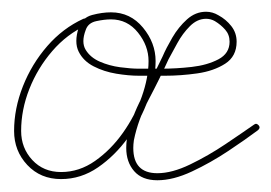

<svg xmlns="http://www.w3.org/2000/svg" viewBox="-20 -294 462 327"><path d="M130 -259Q132 -254 127 -251Q94 -236 69 -207Q44 -178 30 -142.5Q16 -107 16 -71Q16 -42 35 -21.5Q54 -1 84 -1Q115 -1 142 -20Q169 -39 189.5 -68Q210 -97 221.5 -129.5Q233 -162 233 -190Q233 -216 215 -238.5Q197 -261 169 -261Q158 -261 144 -258Q130 -255 126 -243Q118 -222 126 -209Q134 -196 150 -189Q166 -182 184.5 -179.5Q203 -177 217 -177Q230 -177 255 -177Q280 -177 306.5 -180Q333 -183 352 -193Q371 -203 371 -223Q371 -235 363.5 -243.5Q356 -252 346 -258Q339 -262 331 -262Q316 -262 303.5 -249.5Q291 -237 282 -220.5Q273 -204 267 -193Q252 -160 233.5 -125Q215 -90 208 -55Q208 -55 208 -55Q208 -55 208 -55Q208 -55 208 -55Q208 -55 208 -55Q207 -48 207 -42Q207 1 248 1Q273 1 304 -14Q335 -29 364 -48.5Q393 -68 413 -82Q417 -85 421 -80Q424 -76 419 -72Q399 -57 369 -37Q339 -17 307 -2Q275 13 248 13Q222 13 208.5 -2.5Q195 -18 195 -42Q195 -49 196 -57Q196 -57 196 -57Q196 -57 196 -57Q196 -57 196 -57Q196 -57 196 -57Q203 -93 222 -128.5Q241 -164 257 -198Q263 -212 273.5 -230Q284 -248 298.5 -261Q313 -274 331 -274Q342 -274 352 -268Q365 -261 374 -249.5Q383 -238 383 -223Q383 -198 363.5 -185.5Q344 -173 316 -169Q288 -165 260.5 -165Q233 -165 217 -165Q199 -165 178 -168.5Q157 -172 139.5 -181Q122 -190 114 -206Q106 -222 114 -247Q120 -264 137 -268.5Q154 -273 169 -273Q202 -273 223.5 -247Q245 -221 245 -190Q245 -160 232.5 -125Q220 -90 198 -59.5Q176 -29 147 -9Q118 11 84 11Q49 11 26.5 -13Q4 -37 4 -71Q4 -109 19 -147Q34 -185 60.5 -215.5Q87 -246 122 -262Q127 -264 130 -259Z"/></svg>

Font: FRB American Cursive Guidelines Thin
Style: Italic
Weight: 100
Italic angle: -25°
Version: Version 2.0;Modular Font Editor K font №1